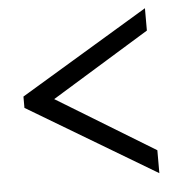

<svg xmlns="http://www.w3.org/2000/svg" viewBox="-44 -571 596 625"><g transform="rotate(-5 254.0 -258.5)"><path d="M33 -276 452 -528V-455L132 -259L452 -64V11L33 -239Z"/></g></svg>

Font: Boldmen
Style: Regular
Weight: 400
Designer: Matt McInerney, Pablo Impallari, Rodrigo Fuenzalida
Foundry: LIVING CONCEPT
Version: Version 1.000